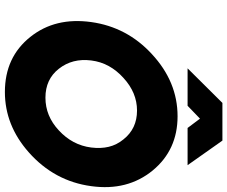

<svg xmlns="http://www.w3.org/2000/svg" viewBox="-94 -846 952 805"><g transform="rotate(90 382.5 -444.0)"><path d="M267 -754H424L478 -806L517 -754H673L570 -900H412ZM444 -542Q520 -542 565 -485Q588 -457 596 -423.5Q604 -390 599 -350Q589 -271 527 -214Q467 -158 390 -158Q313 -158 269 -214Q224 -271 234 -350Q239 -390 257.5 -423.5Q276 -457 307 -485Q369 -542 444 -542ZM468 -712Q323 -712 207 -604Q94 -500 73 -350Q52 -199 135 -95Q220 12 366 12Q506 12 619 -88Q740 -195 761 -350Q782 -502 695 -608Q609 -712 468 -712Z"/></g></svg>

Font: Unageo
Style: Black-Italic
Weight: 900
Designer: Richard Sepsi
Foundry: Richard Sepsi
Version: Version 2.000